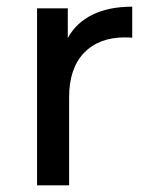

<svg xmlns="http://www.w3.org/2000/svg" viewBox="-20 -555 450 575"><path d="M376 -535V-442Q368 -443 354 -443Q276 -443 231.5 -396.5Q187 -350 187 -264V0H91V-530H183V-441Q208 -487 257 -511Q306 -535 376 -535Z"/></svg>

Font: Idrija
Style: Regular
Weight: 500
Designer: Julieta Ulanovsky
Foundry: Julieta Ulanovsky
Version: Version 7.200